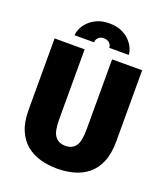

<svg xmlns="http://www.w3.org/2000/svg" viewBox="-161 -1002 971 1123"><g transform="rotate(20 325.0 -440.0)"><path d="M326 11Q271.5 11 222.5 -2.5Q173.5 -16 135.2 -46.8Q97 -77.5 75 -129Q53 -180.5 53 -256V-700H240V-264Q240 -188.5 262 -159.8Q284 -131 326 -131Q368 -131 389.5 -159.8Q411 -188.5 411 -264V-700H598V-256Q598 -180.5 576.2 -129Q554.5 -77.5 516.8 -46.8Q479 -16 430 -2.5Q381 11 326 11ZM325.5 -892.5Q370 -892.5 401.8 -878.2Q433.5 -864 453.8 -842.5Q474 -821 483.8 -798Q493.5 -775 493.5 -757.5H372.5Q372.5 -773.5 359.8 -786.5Q347 -799.5 324.5 -799.5Q302 -799.5 289.8 -786.5Q277.5 -773.5 277.5 -757.5H156.5Q156.5 -775 166.5 -798Q176.5 -821 197.2 -842.5Q218 -864 249.8 -878.2Q281.5 -892.5 325.5 -892.5Z"/></g></svg>

Font: Trispace ExtraBold
Style: Regular
Weight: 800
Designer: Tyler Finck
Foundry: Etcetera Type Company
Version: Version 1.210; ttfautohint (v1.8.3)